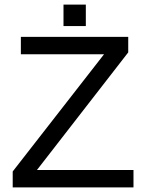

<svg xmlns="http://www.w3.org/2000/svg" viewBox="-20 -820 640 840"><path d="M564 0H35.6V-69.8L435.1 -582.5H71.3V-658.7H541V-590.8L141.6 -76.2H564ZM257.8 -706.1V-799.8H355.5V-706.1Z"/></svg>

Font: Courier New
Style: Regular
Weight: 400
Designer: Steve Matteson
Foundry: Ascender Corporation
Version: Version 2.00.3